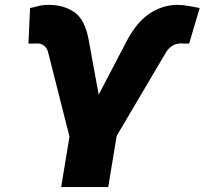

<svg xmlns="http://www.w3.org/2000/svg" viewBox="-20 -757 828 777"><path d="M227.5 0 261.2 -204.1 174.3 -546.9Q170.4 -562 159.2 -571.5Q147.9 -581.1 129.4 -581.1Q121.6 -581.1 108.9 -580.6Q96.2 -580.1 95.2 -581.1L101.6 -724.6Q116.7 -727.5 134.5 -732.4Q152.3 -737.3 176.8 -737.3Q238.8 -737.3 281.2 -707.5Q323.7 -677.7 338.4 -597.7L379.4 -374L492.2 -589.8Q532.2 -666.5 585 -701.9Q637.7 -737.3 699.2 -737.3Q719.7 -737.3 746.1 -732.4Q772.5 -727.5 788.1 -724.6L745.6 -581.1Q743.7 -580.1 730.7 -580.6Q717.8 -581.1 711.4 -581.1Q690.4 -581.1 675.5 -570.3Q660.6 -559.6 652.8 -546.9L452.1 -207L418 0Z"/></svg>

Font: Inter 16pt Black
Style: Italic
Weight: 900
Italic angle: -9.3988°
Version: Version 4.001;git-66647c0bb